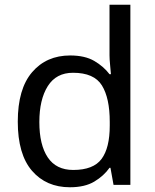

<svg xmlns="http://www.w3.org/2000/svg" viewBox="-20 -780 655 810"><path d="M275 10Q175 10 115 -59.5Q55 -129 55 -267Q55 -405 115.5 -475.5Q176 -546 276 -546Q338 -546 377.5 -523Q417 -500 442 -467H448Q447 -480 444.5 -505.5Q442 -531 442 -546V-760H530V0H459L446 -72H442Q418 -38 378 -14Q338 10 275 10ZM289 -63Q374 -63 408.5 -109.5Q443 -156 443 -250V-266Q443 -366 410 -419.5Q377 -473 288 -473Q217 -473 181.5 -416.5Q146 -360 146 -265Q146 -169 181.5 -116Q217 -63 289 -63Z"/></svg>

Font: Noto Sans Tifinagh
Style: Regular
Weight: 400
Designer: JamraPatel
Foundry: JamraPatel LLC
Version: Version 2.004; ttfautohint (v1.8.4.7-5d5b)